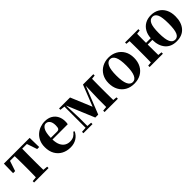

<svg xmlns="http://www.w3.org/2000/svg" viewBox="295 -1783 3019 3019"><g transform="rotate(-45 1805.0 -273.0)"><path d="M502.9 -508.8H398.9Q398.4 -480 397.9 -443.8Q397.5 -407.7 397.2 -371.8Q397 -335.9 397 -308.1V-237.8Q397 -210 397.2 -174.3Q397.5 -138.7 397.9 -102.8Q398.4 -66.9 398.9 -38.1L476.1 -30.8V0H154.8V-30.8L231.9 -38.1Q232.9 -66.9 233.6 -102.8Q234.4 -138.7 234.6 -174.3Q234.9 -210 234.9 -237.8V-308.1Q234.9 -335.9 234.6 -371.8Q234.4 -407.7 233.6 -443.8Q232.9 -480 231.9 -508.8H127.9L70.8 -337.9H24.9L28.8 -545.9H602.1L606 -337.9H561Z M836.9 -311 972.7 -310.1Q1008.3 -310.1 1020 -329.3Q1031.7 -348.6 1031.7 -395Q1031.7 -460.4 1006.1 -494.1Q980.5 -527.8 940.9 -527.8Q899.4 -527.8 869.6 -477.5Q839.8 -427.2 836.9 -311ZM1156.7 -129.9 1175.8 -118.2Q1145 -53.7 1087.2 -18.3Q1029.3 17.1 952.6 17.1Q870.1 17.1 805.4 -17.1Q740.7 -51.3 703.4 -116.5Q666 -181.6 666 -274.9Q666 -345.7 690.2 -399.4Q714.4 -453.1 755.4 -489.5Q796.4 -525.9 847.4 -544.4Q898.4 -563 951.7 -563Q1026.9 -563 1078.4 -532.5Q1129.9 -502 1156.2 -450.2Q1182.6 -398.4 1182.6 -335Q1182.6 -316.4 1181.6 -302.2Q1180.7 -288.1 1176.8 -273.9H836.9Q839.4 -195.8 863 -147.5Q886.7 -99.1 925.3 -76.7Q963.9 -54.2 1010.7 -54.2Q1063.5 -54.2 1097.9 -75Q1132.3 -95.7 1156.7 -129.9Z M2017.6 -516.1 1952.6 -508.8Q1952.1 -480 1951.7 -443.8Q1951.2 -407.7 1950.9 -371.8Q1950.7 -335.9 1950.7 -308.1V-237.8Q1950.7 -210 1950.9 -174.1Q1951.2 -138.2 1951.7 -102.1Q1952.1 -65.9 1952.6 -37.1L2017.6 -30.8V0H1721.7V-30.8L1795.9 -38.1V-215.8L1804.7 -500L1622.6 -42H1557.6L1365.7 -502L1376 -217.8V-36.1L1453.6 -30.8V0H1251V-30.8L1335.9 -36.1V-506.8L1255.9 -516.1V-545.9H1500L1647.9 -191.9L1787.6 -545.9H2017.6Z M2369.6 17.1Q2284.2 17.1 2220.7 -19.5Q2157.2 -56.2 2122.1 -122.1Q2086.9 -188 2086.9 -275.9Q2086.9 -364.3 2124.8 -428.7Q2162.6 -493.2 2226.8 -528.1Q2291 -563 2369.6 -563Q2448.7 -563 2513.2 -528.6Q2577.6 -494.1 2615.7 -429.9Q2653.8 -365.7 2653.8 -275.9Q2653.8 -186.5 2618.2 -120.6Q2582.5 -54.7 2518.6 -18.8Q2454.6 17.1 2369.6 17.1ZM2369.6 -18.1Q2423.8 -18.1 2452.4 -80.8Q2481 -143.6 2481 -273.9Q2481 -405.3 2452.4 -466.6Q2423.8 -527.8 2369.6 -527.8Q2315.9 -527.8 2286.9 -466.6Q2257.8 -405.3 2257.8 -273.9Q2257.8 -143.6 2286.9 -80.8Q2315.9 -18.1 2369.6 -18.1Z M3313 -18.1Q3367.2 -18.1 3393.1 -77.4Q3418.9 -136.7 3418.9 -273.9Q3418.9 -412.1 3392.6 -470Q3366.2 -527.8 3313 -527.8Q3258.3 -527.8 3230.2 -470.2Q3202.1 -412.6 3202.1 -273.9Q3202.1 -136.2 3230.2 -77.1Q3258.3 -18.1 3313 -18.1ZM2952.1 -308.1H3056.2Q3061.5 -387.7 3095 -444.8Q3128.4 -502 3184.1 -532.5Q3239.7 -563 3312 -563Q3389.6 -563 3448.7 -529.1Q3507.8 -495.1 3541.5 -430.9Q3575.2 -366.7 3575.2 -275.9Q3575.2 -141.1 3506.6 -62Q3438 17.1 3312 17.1Q3190.4 17.1 3123.5 -60.3Q3056.6 -137.7 3055.2 -271H2952.1Q2952.1 -207 2952.6 -143.8Q2953.1 -80.6 2954.1 -37.1L3019 -30.8V0H2723.1V-30.8L2788.1 -37.1Q2788.6 -65.9 2789.1 -102.1Q2789.6 -138.2 2789.8 -174.1Q2790 -210 2790 -237.8V-308.1Q2790 -335.9 2789.8 -371.8Q2789.6 -407.7 2789.1 -444.1Q2788.6 -480.5 2788.1 -509.8L2723.1 -516.1V-545.9H3019V-516.1L2954.1 -508.8Q2953.1 -467.8 2952.6 -411.6Q2952.1 -355.5 2952.1 -308.1Z"/></g></svg>

Font: Source Han Serif JP Heavy
Style: Regular
Weight: 900
Designer: Ryoko NISHIZUKA  (kana & ideographs); Frank Grießhammer (Latin, Greek & Cyrillic); Wenlong ZHANG  (bopomofo); Sandoll Co
Foundry: Adobe Systems Incorporated
Version: Version 1.001;PS 1.001;hotconv 16.6.54;makeotf.lib2.5.65590